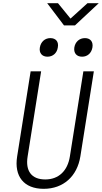

<svg xmlns="http://www.w3.org/2000/svg" viewBox="-20 -1179 642 1209"><path d="M383 -1019H452L602 -1159H531L424 -1062L345 -1159H277ZM497 -822C531 -822 556 -845 562 -880C568 -916 549 -939 515 -939C480 -939 454 -916 448 -880C443 -845 462 -822 497 -822ZM279 -822C313 -822 339 -845 344 -880C351 -916 332 -939 297 -939C263 -939 237 -916 231 -880C225 -845 245 -822 279 -822ZM255 10C379 10 466 -69 486 -194L571 -730H505L420 -194C406 -104 350 -49 265 -49C178 -49 139 -103 154 -194L239 -730H173L88 -194C68 -69 130 10 255 10Z"/></svg>

Font: JetBrains Mono ExtraLight
Style: Italic
Weight: 240
Italic angle: -9°
Monospace: yes
Designer: Philipp Nurullin, Konstantin Bulenkov
Foundry: JetBrains
Version: Version 2.305